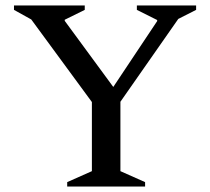

<svg xmlns="http://www.w3.org/2000/svg" viewBox="-20 -680 767 700"><path d="M225 0V-16L315 -56V-308L94 -609L31 -644V-660H289V-644L216 -608V-604L393 -363L553 -603V-607L479 -644V-660H695V-644L630 -611L419 -309V-56L509 -16V0Z"/></svg>

Font: Spectral Medium
Style: Regular
Weight: 500
Designer: Jean-Baptiste Levee
Foundry: Production Type
Version: Version 2.001